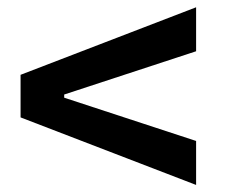

<svg xmlns="http://www.w3.org/2000/svg" viewBox="-20 -613 626 533"><path d="M524.4 -99.6 37.1 -287.1V-405.3L524.4 -592.8V-470.7L158.2 -350.6V-341.8L524.4 -221.7Z"/></svg>

Font: CaskaydiaCove NF SemiBold
Style: Regular
Weight: 600
Designer: Aaron Bell
Foundry: Saja Typeworks
Version: Version 2111.001; VTT 6.35;Nerd Fonts 3.2.1